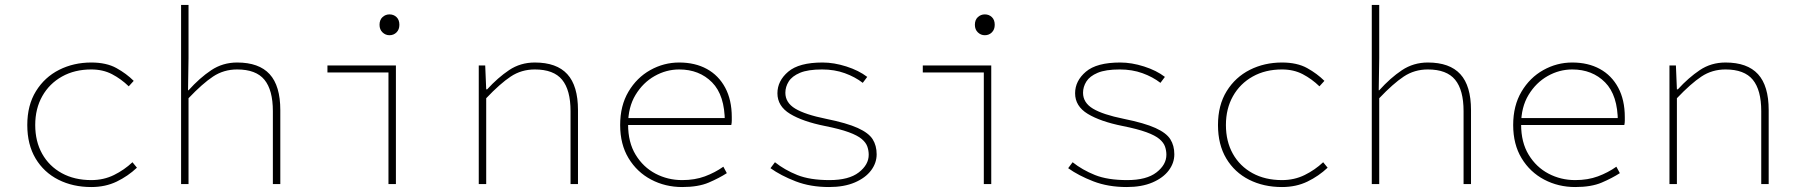

<svg xmlns="http://www.w3.org/2000/svg" viewBox="-20 -742 7240 774"><path d="M348 12Q274 12 215.5 -17.5Q157 -47 123.5 -103Q90 -159 90 -238Q90 -318 125 -374.5Q160 -431 218.5 -460.5Q277 -490 348 -490Q409 -490 449.5 -467.5Q490 -445 519 -416L499 -394Q468 -424 431.5 -443Q395 -462 348 -462Q281 -462 230 -433.5Q179 -405 150.5 -354.5Q122 -304 122 -238Q122 -172 150 -122Q178 -72 229 -44Q280 -16 348 -16Q398 -16 439.5 -36.5Q481 -57 514 -88L532 -66Q496 -32 450.5 -10Q405 12 348 12Z M710 0V-722H740V-508L738 -378H740Q785 -428 831.5 -459Q878 -490 936 -490Q1024 -490 1067 -443Q1110 -396 1110 -298V0H1080V-294Q1080 -379 1046 -420.5Q1012 -462 936 -462Q882 -462 839 -433.5Q796 -405 740 -346V0Z M1546 0V-450H1300V-478H1576V0ZM1550 -600Q1534 -600 1522 -611.5Q1510 -623 1510 -642Q1510 -662 1522 -673Q1534 -684 1550 -684Q1567 -684 1578.5 -673Q1590 -662 1590 -642Q1590 -623 1578.5 -611.5Q1567 -600 1550 -600Z M1910 0V-478H1936L1940 -382H1944Q1987 -429 2032.5 -459.5Q2078 -490 2136 -490Q2224 -490 2267 -443Q2310 -396 2310 -298V0H2280V-294Q2280 -379 2246 -420.5Q2212 -462 2136 -462Q2082 -462 2039 -433.5Q1996 -405 1940 -346V0Z M2730 12Q2662 12 2605 -18Q2548 -48 2514 -104Q2480 -160 2480 -238Q2480 -316 2513.5 -372.5Q2547 -429 2601.5 -459.5Q2656 -490 2718 -490Q2782 -490 2829.5 -464Q2877 -438 2903.5 -388.5Q2930 -339 2930 -270Q2930 -263 2930 -255Q2930 -247 2928 -238H2490V-266H2920L2902 -250Q2902 -358 2850.5 -410Q2799 -462 2718 -462Q2666 -462 2619 -435.5Q2572 -409 2542 -359.5Q2512 -310 2512 -240Q2512 -168 2542.5 -118Q2573 -68 2622.5 -42Q2672 -16 2730 -16Q2781 -16 2821.5 -31Q2862 -46 2896 -70L2910 -44Q2879 -24 2837 -6Q2795 12 2730 12Z M3322 12Q3247 12 3187.5 -11Q3128 -34 3086 -64L3104 -88Q3143 -57 3194 -36.5Q3245 -16 3324 -16Q3402 -16 3442 -47Q3482 -78 3482 -118Q3482 -135 3476.5 -151Q3471 -167 3454 -181.5Q3437 -196 3401.5 -209Q3366 -222 3306 -234Q3216 -252 3165 -283Q3114 -314 3114 -366Q3114 -416 3157.5 -453Q3201 -490 3296 -490Q3342 -490 3392 -474Q3442 -458 3476 -432L3458 -408Q3427 -432 3385.5 -447Q3344 -462 3294 -462Q3237 -462 3205 -448.5Q3173 -435 3159.5 -413.5Q3146 -392 3146 -368Q3146 -328 3186 -304Q3226 -280 3310 -263Q3394 -246 3438 -226Q3482 -206 3498 -180.5Q3514 -155 3514 -120Q3514 -85 3491.5 -55Q3469 -25 3426 -6.5Q3383 12 3322 12Z M3946 0V-450H3700V-478H3976V0ZM3950 -600Q3934 -600 3922 -611.5Q3910 -623 3910 -642Q3910 -662 3922 -673Q3934 -684 3950 -684Q3967 -684 3978.5 -673Q3990 -662 3990 -642Q3990 -623 3978.5 -611.5Q3967 -600 3950 -600Z M4522 12Q4447 12 4387.5 -11Q4328 -34 4286 -64L4304 -88Q4343 -57 4394 -36.5Q4445 -16 4524 -16Q4602 -16 4642 -47Q4682 -78 4682 -118Q4682 -135 4676.5 -151Q4671 -167 4654 -181.5Q4637 -196 4601.5 -209Q4566 -222 4506 -234Q4416 -252 4365 -283Q4314 -314 4314 -366Q4314 -416 4357.5 -453Q4401 -490 4496 -490Q4542 -490 4592 -474Q4642 -458 4676 -432L4658 -408Q4627 -432 4585.5 -447Q4544 -462 4494 -462Q4437 -462 4405 -448.5Q4373 -435 4359.5 -413.5Q4346 -392 4346 -368Q4346 -328 4386 -304Q4426 -280 4510 -263Q4594 -246 4638 -226Q4682 -206 4698 -180.5Q4714 -155 4714 -120Q4714 -85 4691.5 -55Q4669 -25 4626 -6.5Q4583 12 4522 12Z M5148 12Q5074 12 5015.5 -17.5Q4957 -47 4923.5 -103Q4890 -159 4890 -238Q4890 -318 4925 -374.5Q4960 -431 5018.5 -460.5Q5077 -490 5148 -490Q5209 -490 5249.5 -467.5Q5290 -445 5319 -416L5299 -394Q5268 -424 5231.5 -443Q5195 -462 5148 -462Q5081 -462 5030 -433.5Q4979 -405 4950.5 -354.5Q4922 -304 4922 -238Q4922 -172 4950 -122Q4978 -72 5029 -44Q5080 -16 5148 -16Q5198 -16 5239.5 -36.5Q5281 -57 5314 -88L5332 -66Q5296 -32 5250.5 -10Q5205 12 5148 12Z M5510 0V-722H5540V-508L5538 -378H5540Q5585 -428 5631.5 -459Q5678 -490 5736 -490Q5824 -490 5867 -443Q5910 -396 5910 -298V0H5880V-294Q5880 -379 5846 -420.5Q5812 -462 5736 -462Q5682 -462 5639 -433.5Q5596 -405 5540 -346V0Z M6330 12Q6262 12 6205 -18Q6148 -48 6114 -104Q6080 -160 6080 -238Q6080 -316 6113.5 -372.5Q6147 -429 6201.5 -459.5Q6256 -490 6318 -490Q6382 -490 6429.5 -464Q6477 -438 6503.5 -388.5Q6530 -339 6530 -270Q6530 -263 6530 -255Q6530 -247 6528 -238H6090V-266H6520L6502 -250Q6502 -358 6450.5 -410Q6399 -462 6318 -462Q6266 -462 6219 -435.5Q6172 -409 6142 -359.5Q6112 -310 6112 -240Q6112 -168 6142.5 -118Q6173 -68 6222.5 -42Q6272 -16 6330 -16Q6381 -16 6421.5 -31Q6462 -46 6496 -70L6510 -44Q6479 -24 6437 -6Q6395 12 6330 12Z M6710 0V-478H6736L6740 -382H6744Q6787 -429 6832.5 -459.5Q6878 -490 6936 -490Q7024 -490 7067 -443Q7110 -396 7110 -298V0H7080V-294Q7080 -379 7046 -420.5Q7012 -462 6936 -462Q6882 -462 6839 -433.5Q6796 -405 6740 -346V0Z"/></svg>

Font: Source Code Pro ExtraLight ExtraLight
Style: Regular
Weight: 250
Monospace: yes
Version: Version 1.018;hotconv 1.0.116;makeotfexe 2.5.65601